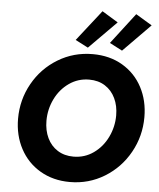

<svg xmlns="http://www.w3.org/2000/svg" viewBox="-63 -1030 906 1091"><g transform="rotate(5 390.0 -484.5)"><path d="M52.2 -326.2Q52.2 -434.1 103.8 -526.4Q155.3 -618.7 245.1 -673.3Q335 -728 443.8 -728Q540.5 -728 613.8 -684.8Q687 -641.6 726.8 -566.2Q766.6 -490.7 766.6 -396.5Q766.6 -288.1 714.8 -195.3Q663.1 -102.5 573.5 -47.6Q483.9 7.3 376 7.3Q280.8 7.3 207 -35.9Q133.3 -79.1 92.8 -155Q52.2 -231 52.2 -326.2ZM606 -392.6Q606 -447.3 585.4 -490.2Q564.9 -533.2 526.6 -557.6Q488.3 -582 436 -582Q372.6 -582 321.5 -546.1Q270.5 -510.3 242.2 -451.9Q213.9 -393.6 213.9 -328.1Q213.9 -273.4 234.4 -230.2Q254.9 -187 293.5 -162.6Q332 -138.2 383.8 -138.2Q447.8 -138.2 498.5 -174.1Q549.3 -210 577.6 -268.6Q606 -327.1 606 -392.6ZM339.4 -799.8 477.1 -975.6 568.4 -919.9 412.1 -762.2ZM534.7 -799.8 669.4 -975.6 762.2 -919.9 606.9 -762.2Z"/></g></svg>

Font: Reddit Sans Chocolate ExBold
Style: Italic
Weight: 800
Italic angle: -11.25°
Designer: Stephen Hutchings
Version: Version 1.013